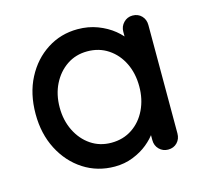

<svg xmlns="http://www.w3.org/2000/svg" viewBox="-85 -634 791 739"><g transform="rotate(-15 310.5 -264.0)"><path d="M501 -534Q523 -534 537 -519.5Q551 -505 551 -483V-51Q551 -29 537 -14.5Q523 0 501 0Q480 0 465.5 -14.5Q451 -29 451 -51V-123L472 -120Q472 -102 457.5 -80Q443 -58 418 -37.5Q393 -17 359 -3.5Q325 10 286 10Q217 10 162 -25.5Q107 -61 75 -123Q43 -185 43 -264Q43 -345 75 -406.5Q107 -468 161.5 -503Q216 -538 283 -538Q326 -538 362.5 -524Q399 -510 426 -488Q453 -466 467.5 -441.5Q482 -417 482 -395L451 -392V-483Q451 -504 465.5 -519Q480 -534 501 -534ZM297 -82Q344 -82 380 -106Q416 -130 436 -171.5Q456 -213 456 -264Q456 -316 436 -357Q416 -398 380 -422Q344 -446 297 -446Q251 -446 215.5 -422Q180 -398 159.5 -357Q139 -316 139 -264Q139 -213 159.5 -171.5Q180 -130 215.5 -106Q251 -82 297 -82Z"/></g></svg>

Font: Quicksand SemiBold
Style: Regular
Weight: 600
Designer: Andrew Paglinawan
Foundry: Andrew Paglinawan
Version: Version 3.006